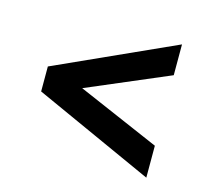

<svg xmlns="http://www.w3.org/2000/svg" viewBox="-76 -623 753 668"><g transform="rotate(15 300.0 -289.0)"><path d="M71 -244V-334L502 -529V-418L206 -292L502 -164V-49Z"/></g></svg>

Font: Radio Canada Medium
Style: Regular
Weight: 500
Designer: Charles Daoud, Etienne Aubert Bonn, Alexandre Saumier Demers, Jacques Le Bailly
Foundry: Radio-Canada
Version: Version 2.104; ttfautohint (v1.8.4.7-5d5b);gftools[0.9.28.de